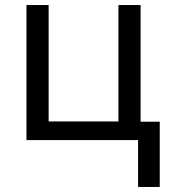

<svg xmlns="http://www.w3.org/2000/svg" viewBox="-20 -556 672 762"><path d="M614 186H528V0H85V-536H173V-74H450V-536H538V-73H614Z"/></svg>

Font: Noto IKEA Simplified Chinese
Style: Regular
Weight: 400
Designer: Monotype Design Team
Foundry: Monotype Imaging Inc.
Version: Version 1.100